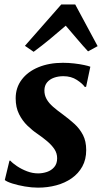

<svg xmlns="http://www.w3.org/2000/svg" viewBox="-20 -852 468 882"><path d="M375.5 -453H369Q359.5 -467.5 333.2 -484.8Q307 -502 271 -502Q247.5 -502 228 -495Q208.5 -488 196.5 -473.8Q184.5 -459.5 184 -438Q183.5 -415.5 194 -396.8Q204.5 -378 224.5 -360.8Q244.5 -343.5 271 -324.5Q298 -304.5 322 -282.8Q346 -261 361 -232.2Q376 -203.5 376 -162.5Q376 -119.5 358.2 -87.2Q340.5 -55 309.5 -33.2Q278.5 -11.5 238.8 -0.8Q199 10 154.5 10Q125.5 10 93.8 4.5Q62 -1 36.8 -9Q11.5 -17 2 -25L23.5 -114H27.5Q37.5 -102.5 58 -88.8Q78.5 -75 104 -65.2Q129.5 -55.5 155 -55.5Q175.5 -55.5 195.8 -62.2Q216 -69 229.2 -84.5Q242.5 -100 242.5 -125Q242.5 -148 230.2 -166.5Q218 -185 197.5 -202.5Q177 -220 151.5 -237.5Q129 -252.5 106 -274.8Q83 -297 67.5 -327.8Q52 -358.5 52 -400.5Q52 -449.5 79.8 -486.2Q107.5 -523 156.5 -543.2Q205.5 -563.5 269 -563.5Q295.5 -563.5 321.2 -560.5Q347 -557.5 366.8 -553.2Q386.5 -549 395 -545.5ZM134.5 -614 94.5 -641.5 261.5 -831.5H325.5L428.5 -640L384.5 -616Q359 -643.5 333.5 -673.8Q308 -704 282 -734Q247 -703.5 209.8 -672.8Q172.5 -642 134.5 -614Z"/></svg>

Font: Merriweather 28pt
Style: Bold Italic
Weight: 700
Italic angle: -7.8°
Version: Version 2.101